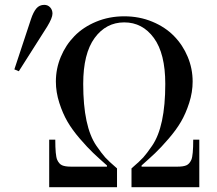

<svg xmlns="http://www.w3.org/2000/svg" viewBox="-20 -782 905 802"><path d="M40 -492.2 109.4 -702.1Q119.1 -731.4 131.8 -746.6Q144.5 -761.7 165 -761.7Q179.7 -761.7 189.5 -751.2Q199.2 -740.7 199.2 -725.1Q199.2 -707 176.8 -670.4L58.6 -484.4ZM185.5 0V-198.7H210.9Q210.9 -132.8 218.8 -114.7Q226.6 -97.2 239.3 -91.6Q252 -85.9 276.4 -85.9H426.8V-90.8Q393.6 -120.1 369.6 -142.8Q345.7 -165.5 313.7 -202.6Q281.7 -239.7 262 -273.7Q242.2 -307.6 227.8 -352.3Q213.4 -397 213.4 -441.4Q213.4 -495.1 233.9 -544.4Q254.4 -593.8 291 -631.3Q327.6 -668.9 381.8 -691.4Q436 -713.9 499 -713.9Q562 -713.9 616.2 -691.4Q670.4 -668.9 707 -631.3Q743.7 -593.8 764.2 -544.4Q784.7 -495.1 784.7 -441.4Q784.7 -397 770.3 -352.3Q755.9 -307.6 736.1 -273.7Q716.3 -239.7 684.3 -202.6Q652.3 -165.5 628.4 -142.8Q604.5 -120.1 571.3 -90.8V-85.9H721.7Q746.1 -85.9 758.8 -91.6Q771.5 -97.2 779.3 -114.7Q787.1 -132.8 787.1 -198.7H812.5V0H529.3V-78.6Q564.5 -108.9 578.4 -124.3Q592.3 -139.6 615.2 -172.9Q670.4 -252.9 670.4 -431.6Q670.4 -558.1 622.8 -623.3Q575.2 -688.5 499 -688.5Q422.9 -688.5 375.2 -623.3Q327.6 -558.1 327.6 -431.6Q327.6 -252.9 382.8 -172.9Q405.8 -139.6 419.7 -124.3Q433.6 -108.9 468.8 -78.6V0Z"/></svg>

Font: Theano Didot
Style: Regular
Weight: 400
Designer: Alexey Kryukov
Version: Version 2.0